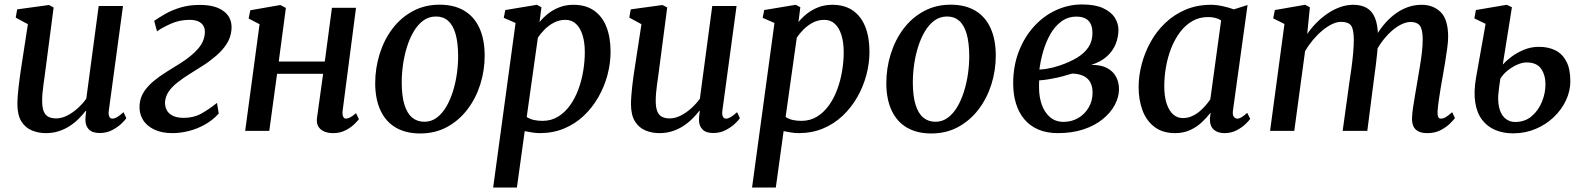

<svg xmlns="http://www.w3.org/2000/svg" viewBox="-20 -587 7100 861"><path d="M185.5 10Q152 10 123 -2Q94 -14 76.2 -42Q58.5 -70 58 -118.5Q58 -135.5 59.5 -156.5Q61 -177.5 63.8 -201Q66.5 -224.5 69.8 -248Q73 -271.5 76.5 -293L105 -478.5L50.5 -508L57 -545L199.5 -564.5L220.5 -553.5L186 -289.5Q183.5 -268.5 180.5 -247.5Q177.5 -226.5 174.8 -206.8Q172 -187 170.5 -169Q169 -151 169 -135.5Q169 -104.5 176.2 -87.2Q183.5 -70 197.5 -63Q211.5 -56 231.5 -56Q256.5 -56 281.8 -69Q307 -82 329.2 -102.2Q351.5 -122.5 367 -144.5L422.5 -560H531.5L468 -91.5Q465.5 -72.5 470.2 -63.8Q475 -55 484 -55Q493.5 -55 504.8 -61.5Q516 -68 534 -84L546.5 -57Q542 -49.5 525.5 -33.5Q509 -17.5 483.8 -4Q458.5 9.5 426.5 9.5Q394 9.5 378.2 -7Q362.5 -23.5 363 -51Q363 -53 363.2 -57.5Q363.5 -62 364 -67.5Q364.5 -73 365.2 -78.8Q366 -84.5 366.5 -89.5L365 -90.5Q350.5 -72 332.5 -54Q314.5 -36 292 -21.5Q269.5 -7 243 1.5Q216.5 10 185.5 10Z M753.5 10Q704.5 10 670.2 -6.8Q636 -23.5 619.5 -52.5Q603 -81.5 606 -117Q608.5 -149.5 625.5 -175.5Q642.5 -201.5 668.8 -223.2Q695 -245 726 -264.2Q757 -283.5 787.5 -302.5Q839 -335 867.2 -367.2Q895.5 -399.5 898.5 -437Q900 -457.5 892.2 -471Q884.5 -484.5 868.8 -491.2Q853 -498 830.5 -498Q785 -498 746 -480.5Q707 -463 684 -446.5L671.5 -493.5Q693.5 -509 722.8 -525.5Q752 -542 790.2 -553.5Q828.5 -565 877 -565Q947 -565 984.8 -535.5Q1022.5 -506 1018 -453.5Q1015 -418.5 996.2 -389.8Q977.5 -361 949.2 -336.8Q921 -312.5 889.2 -292.2Q857.5 -272 828.5 -254Q800 -236 776 -217.2Q752 -198.5 737.2 -177.5Q722.5 -156.5 720 -130Q719 -111.5 726.8 -95Q734.5 -78.5 753.8 -68.5Q773 -58.5 804 -58.5Q848 -58.5 882 -77.2Q916 -96 953 -125.5L961 -78Q933.5 -47.5 898.2 -28Q863 -8.5 825.5 0.8Q788 10 753.5 10Z M1516.5 -90.5Q1514.5 -72 1519 -63.5Q1523.5 -55 1531 -55Q1539.5 -55 1549.8 -60.2Q1560 -65.5 1576.5 -79.5L1589.5 -52.5Q1584.5 -45.5 1569 -30.2Q1553.5 -15 1529.2 -2.5Q1505 10 1474.5 10Q1451 10 1433.5 2.5Q1416 -5 1407.2 -20.2Q1398.5 -35.5 1401.5 -58L1429 -256H1222.5L1187.5 0H1079.5L1144 -478.5L1095 -504L1102.5 -541L1237 -564.5L1262 -551.5L1230 -311H1436.5L1468.5 -552H1576.5Z M1951 -566Q2016 -566 2061 -539.5Q2106 -513 2129.5 -462.2Q2153 -411.5 2153.5 -339Q2153.5 -270.5 2133.5 -207.8Q2113.5 -145 2075.5 -95.5Q2037.5 -46 1984.2 -17.2Q1931 11.5 1864.5 11.5Q1800.5 11.5 1755.5 -14.5Q1710.5 -40.5 1686.8 -90.8Q1663 -141 1662.5 -212.5Q1662.5 -281.5 1682.5 -345.2Q1702.5 -409 1740.2 -458.8Q1778 -508.5 1831.5 -537.2Q1885 -566 1951 -566ZM1935 -513Q1903 -513 1878.2 -494.8Q1853.5 -476.5 1835.2 -445.8Q1817 -415 1805 -376.5Q1793 -338 1787.2 -297Q1781.5 -256 1781.5 -217.5Q1781.5 -156 1793.8 -117Q1806 -78 1828.5 -59.5Q1851 -41 1883 -41Q1914 -41 1938.5 -59.2Q1963 -77.5 1981 -108Q1999 -138.5 2011 -177Q2023 -215.5 2028.8 -256.5Q2034.5 -297.5 2034.5 -336Q2034 -397.5 2022.5 -436.2Q2011 -475 1989.2 -494Q1967.5 -513 1935 -513Z M2191.5 254 2292 -484 2239 -507 2246 -542 2387.5 -565.5 2408 -554.5 2399.5 -488Q2415.5 -508 2438 -525.8Q2460.5 -543.5 2489 -554.5Q2517.5 -565.5 2551 -565.5Q2607 -565.5 2644 -539.5Q2681 -513.5 2699.5 -466.2Q2718 -419 2718 -355Q2718 -302.5 2704 -250.2Q2690 -198 2663.2 -151.2Q2636.5 -104.5 2598 -68Q2559.5 -31.5 2509.8 -10.8Q2460 10 2400.5 10Q2384.5 10 2367 7.2Q2349.5 4.5 2333 1L2298 254ZM2342 -62.5Q2356 -53 2374 -49Q2392 -45 2412.5 -45Q2451.5 -45 2482 -63.5Q2512.5 -82 2535.2 -113.2Q2558 -144.5 2573 -184.5Q2588 -224.5 2595.2 -268Q2602.5 -311.5 2602.5 -353Q2602.5 -397.5 2592.2 -430Q2582 -462.5 2562.8 -480.2Q2543.5 -498 2515.5 -498Q2488 -498 2464.5 -485.8Q2441 -473.5 2422.5 -455Q2404 -436.5 2392 -418Z M2937 10Q2903.5 10 2874.5 -2Q2845.5 -14 2827.8 -42Q2810 -70 2809.5 -118.5Q2809.5 -135.5 2811 -156.5Q2812.5 -177.5 2815.2 -201Q2818 -224.5 2821.2 -248Q2824.5 -271.5 2828 -293L2856.5 -478.5L2802 -508L2808.5 -545L2951 -564.5L2972 -553.5L2937.5 -289.5Q2935 -268.5 2932 -247.5Q2929 -226.5 2926.2 -206.8Q2923.5 -187 2922 -169Q2920.5 -151 2920.5 -135.5Q2920.5 -104.5 2927.8 -87.2Q2935 -70 2949 -63Q2963 -56 2983 -56Q3008 -56 3033.2 -69Q3058.5 -82 3080.8 -102.2Q3103 -122.5 3118.5 -144.5L3174 -560H3283L3219.5 -91.5Q3217 -72.5 3221.8 -63.8Q3226.5 -55 3235.5 -55Q3245 -55 3256.2 -61.5Q3267.5 -68 3285.5 -84L3298 -57Q3293.5 -49.5 3277 -33.5Q3260.5 -17.5 3235.2 -4Q3210 9.5 3178 9.5Q3145.5 9.5 3129.8 -7Q3114 -23.5 3114.5 -51Q3114.5 -53 3114.8 -57.5Q3115 -62 3115.5 -67.5Q3116 -73 3116.8 -78.8Q3117.5 -84.5 3118 -89.5L3116.5 -90.5Q3102 -72 3084 -54Q3066 -36 3043.5 -21.5Q3021 -7 2994.5 1.5Q2968 10 2937 10Z M3352.5 254 3453 -484 3400 -507 3407 -542 3548.5 -565.5 3569 -554.5 3560.5 -488Q3576.5 -508 3599 -525.8Q3621.5 -543.5 3650 -554.5Q3678.5 -565.5 3712 -565.5Q3768 -565.5 3805 -539.5Q3842 -513.5 3860.5 -466.2Q3879 -419 3879 -355Q3879 -302.5 3865 -250.2Q3851 -198 3824.2 -151.2Q3797.5 -104.5 3759 -68Q3720.5 -31.5 3670.8 -10.8Q3621 10 3561.5 10Q3545.5 10 3528 7.2Q3510.5 4.5 3494 1L3459 254ZM3503 -62.5Q3517 -53 3535 -49Q3553 -45 3573.5 -45Q3612.5 -45 3643 -63.5Q3673.5 -82 3696.2 -113.2Q3719 -144.5 3734 -184.5Q3749 -224.5 3756.2 -268Q3763.5 -311.5 3763.5 -353Q3763.5 -397.5 3753.2 -430Q3743 -462.5 3723.8 -480.2Q3704.5 -498 3676.5 -498Q3649 -498 3625.5 -485.8Q3602 -473.5 3583.5 -455Q3565 -436.5 3553 -418Z M4243 -566Q4308 -566 4353 -539.5Q4398 -513 4421.5 -462.2Q4445 -411.5 4445.5 -339Q4445.5 -270.5 4425.5 -207.8Q4405.5 -145 4367.5 -95.5Q4329.5 -46 4276.2 -17.2Q4223 11.5 4156.5 11.5Q4092.5 11.5 4047.5 -14.5Q4002.5 -40.5 3978.8 -90.8Q3955 -141 3954.5 -212.5Q3954.5 -281.5 3974.5 -345.2Q3994.5 -409 4032.2 -458.8Q4070 -508.5 4123.5 -537.2Q4177 -566 4243 -566ZM4227 -513Q4195 -513 4170.2 -494.8Q4145.5 -476.5 4127.2 -445.8Q4109 -415 4097 -376.5Q4085 -338 4079.2 -297Q4073.5 -256 4073.5 -217.5Q4073.5 -156 4085.8 -117Q4098 -78 4120.5 -59.5Q4143 -41 4175 -41Q4206 -41 4230.5 -59.2Q4255 -77.5 4273 -108Q4291 -138.5 4303 -177Q4315 -215.5 4320.8 -256.5Q4326.5 -297.5 4326.5 -336Q4326 -397.5 4314.5 -436.2Q4303 -475 4281.2 -494Q4259.5 -513 4227 -513Z M4724 10Q4673.5 10 4636 -6.2Q4598.5 -22.5 4573.5 -52.2Q4548.5 -82 4536 -122.8Q4523.5 -163.5 4523.5 -212.5Q4523.5 -291 4548.5 -355.8Q4573.5 -420.5 4616.5 -468Q4659.5 -515.5 4715.2 -541.2Q4771 -567 4832.5 -567Q4890.5 -567 4926.5 -550.5Q4962.5 -534 4979 -508Q4995.5 -482 4995.5 -453Q4995.5 -421 4983.2 -390Q4971 -359 4944.2 -334.5Q4917.5 -310 4873.5 -296Q4917.5 -296.5 4944.8 -281.8Q4972 -267 4985 -242.2Q4998 -217.5 4998 -187.5Q4998 -151.5 4979.2 -116.5Q4960.5 -81.5 4925.2 -52.8Q4890 -24 4839.2 -7Q4788.5 10 4724 10ZM4749 -40.5Q4786 -40.5 4815.2 -57.8Q4844.5 -75 4862 -104.8Q4879.5 -134.5 4879.5 -171.5Q4879.5 -200 4868.8 -218.8Q4858 -237.5 4837.5 -247Q4817 -256.5 4788 -257Q4780.5 -255.5 4769.8 -252Q4759 -248.5 4746.2 -245Q4733.5 -241.5 4719.5 -238.5Q4702.5 -235 4682.5 -231.5Q4662.5 -228 4640 -226.5Q4639.5 -218.5 4639.5 -210.2Q4639.5 -202 4639.5 -194Q4639.5 -151.5 4652 -116.8Q4664.5 -82 4689.2 -61.2Q4714 -40.5 4749 -40.5ZM4641 -275Q4658 -276 4672.5 -278.2Q4687 -280.5 4701.8 -284.2Q4716.5 -288 4733 -293.5Q4777 -308.5 4809.8 -328.2Q4842.5 -348 4860.8 -375Q4879 -402 4879 -439Q4879 -476 4860.8 -494.2Q4842.5 -512.5 4808 -512.5Q4769 -512.5 4739.5 -490.8Q4710 -469 4690 -433.5Q4670 -398 4658 -356.5Q4646 -315 4641 -275Z M5509.5 -95Q5506 -72 5512.8 -63.5Q5519.5 -55 5528.5 -55Q5537 -55 5547.5 -61.2Q5558 -67.5 5573 -81L5586.5 -54Q5582 -47 5566.2 -31.5Q5550.5 -16 5526 -3Q5501.5 10 5471 10Q5441.5 10 5423.5 -5.2Q5405.5 -20.5 5405.5 -53.5L5409 -82Q5392 -60 5369.5 -38.8Q5347 -17.5 5317.2 -3.8Q5287.5 10 5249.5 10Q5194.5 10 5158 -17.2Q5121.5 -44.5 5103.8 -91.2Q5086 -138 5086 -196Q5086 -247 5099.8 -299.2Q5113.5 -351.5 5140 -399.2Q5166.5 -447 5206 -484.5Q5245.5 -522 5297 -543.8Q5348.5 -565.5 5411 -565.5Q5435 -565.5 5463.5 -559.2Q5492 -553 5513 -545L5574.5 -564.5ZM5456 -495.5Q5443.5 -503.5 5428.8 -507Q5414 -510.5 5397.5 -510.5Q5358 -510.5 5326.5 -492.2Q5295 -474 5271.5 -442.5Q5248 -411 5232.2 -371Q5216.5 -331 5208.8 -287.2Q5201 -243.5 5201 -201Q5201 -154 5211.8 -122Q5222.5 -90 5241 -73.8Q5259.5 -57.5 5284.5 -57.5Q5305 -57.5 5323.2 -65.2Q5341.5 -73 5357 -85.5Q5372.5 -98 5385.2 -112.8Q5398 -127.5 5407.5 -141.5Z M5854 -554.5 5842 -434.5Q5860 -461 5883.5 -484.8Q5907 -508.5 5934 -526.8Q5961 -545 5990 -555.2Q6019 -565.5 6048.5 -565.5Q6085 -565.5 6109.2 -551.2Q6133.5 -537 6146 -506.5Q6158.5 -476 6159.5 -426Q6159.5 -420.5 6159.2 -414Q6159 -407.5 6158.8 -400.8Q6158.5 -394 6157.5 -386.5L6141 -408Q6158.5 -442.5 6181.5 -471.2Q6204.5 -500 6232 -521.2Q6259.5 -542.5 6290.5 -554Q6321.5 -565.5 6355 -565.5Q6407.5 -565.5 6440.8 -532.5Q6474 -499.5 6474 -421.5Q6474 -401.5 6470 -371.2Q6466 -341 6460.5 -307.8Q6455 -274.5 6450 -246.5Q6445.5 -221 6440.5 -192.2Q6435.5 -163.5 6431.8 -136Q6428 -108.5 6426.5 -86.5Q6426 -69.5 6429.8 -62.2Q6433.5 -55 6441 -55Q6452 -55 6463.2 -61.5Q6474.5 -68 6492 -84L6504.5 -57.5Q6499.5 -50 6483.2 -33.8Q6467 -17.5 6441.2 -3.8Q6415.5 10 6381.5 10Q6354 10 6338.8 1.2Q6323.5 -7.5 6317.5 -22.5Q6311.5 -37.5 6312 -57Q6312.5 -76.5 6316.5 -104.2Q6320.5 -132 6326 -162.8Q6331.5 -193.5 6336 -222Q6340.5 -249.5 6346.2 -282.5Q6352 -315.5 6356 -349Q6360 -382.5 6360 -411.5Q6359.5 -457 6346.5 -472.8Q6333.5 -488.5 6306 -488.5Q6286 -488.5 6262.8 -477Q6239.5 -465.5 6216.8 -444.5Q6194 -423.5 6174 -395.5Q6154 -367.5 6139.5 -335L6159.5 -399.5Q6158.5 -376.5 6155.8 -349.5Q6153 -322.5 6149.8 -295.8Q6146.5 -269 6143 -245L6111.5 0H6001L6031.5 -220.5Q6036 -248.5 6040.5 -282Q6045 -315.5 6048 -348.8Q6051 -382 6051 -410Q6050.5 -458 6037.8 -473.5Q6025 -489 5993.5 -489Q5975 -489 5953.5 -478.8Q5932 -468.5 5910 -450.2Q5888 -432 5868 -408.2Q5848 -384.5 5832.5 -358L5784 0H5675.5L5740 -479.5L5689.5 -504.5L5697 -542L5832.5 -565.5Z M6765 11Q6721.5 11 6686 -3.8Q6650.5 -18.5 6627 -48.8Q6603.5 -79 6595.8 -126Q6588 -173 6599 -238L6642 -480L6591.5 -504.5L6598.5 -542L6737 -565.5L6760 -554.5L6719 -297.5Q6731.5 -312 6755.8 -330.8Q6780 -349.5 6812.2 -363.2Q6844.5 -377 6881.5 -377Q6923 -377 6954.5 -361.5Q6986 -346 7004 -312Q7022 -278 7022 -222.5Q7022 -179 7002.5 -137.2Q6983 -95.5 6948 -62Q6913 -28.5 6866.2 -8.8Q6819.5 11 6765 11ZM6774.5 -40Q6818 -40 6848.2 -65.5Q6878.5 -91 6894.5 -130.2Q6910.5 -169.5 6910.5 -208.5Q6910.5 -250 6891 -278.5Q6871.5 -307 6825.5 -307Q6806.5 -307 6783.8 -297Q6761 -287 6740.5 -270.5Q6720 -254 6708 -234Q6705 -214.5 6702.5 -195.2Q6700 -176 6698.5 -157.5Q6697 -118 6706.5 -91.8Q6716 -65.5 6734 -52.8Q6752 -40 6774.5 -40Z"/></svg>

Font: Merriweather 24pt Medium
Style: Italic
Weight: 500
Italic angle: -7.8°
Version: Version 2.101